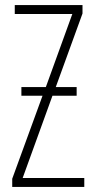

<svg xmlns="http://www.w3.org/2000/svg" viewBox="-20 -734 371 754"><path d="M64 -392V-358H147L28 -32V0H311V-35H69L186 -358H281V-392H199L304 -681V-714H38V-679H264L160 -392Z"/></svg>

Font: Noto Sans ExtraCondensed ExtraLight
Style: Regular
Weight: 200
Width: 2
Designer: Monotype Design Team
Foundry: Monotype Imaging Inc.
Version: Version 2.013